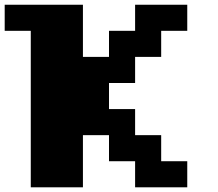

<svg xmlns="http://www.w3.org/2000/svg" viewBox="-20 -798 929 818"><path d="M111.1 0V-666.7H0V-777.8H333.3V-555.6H444.4V-666.7H555.6V-777.8H777.8V-666.7H666.7V-555.6H555.6V-444.4H444.4V-333.3H555.6V-222.2H666.7V-111.1H777.8V0H555.6V-111.1H444.4V-222.2H333.3V0Z"/></svg>

Font: Pixeloid Sans
Style: Bold
Weight: 700
Monospace: yes
Designer: GGBot
Version: 0.3